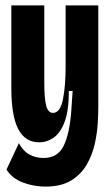

<svg xmlns="http://www.w3.org/2000/svg" viewBox="-20 -548 406 711"><path d="M148 143Q104 143 64 127.5Q24 112 4 80L50 -18Q65 11 88.5 24Q112 37 141 37Q194 37 216 -8.5Q238 -54 244 -138L249 -211H235Q235 -139 219.5 -97.5Q204 -56 179 -38.5Q154 -21 125 -21Q73 -21 47.5 -70Q22 -119 22 -222V-528H144V-243Q144 -184 151 -157Q158 -130 176 -130Q203 -130 213 -179.5Q223 -229 223 -301V-528H344V-149Q344 -128 342 -92Q340 -56 331 -15.5Q322 25 301.5 61Q281 97 244 120Q207 143 148 143Z"/></svg>

Font: Bricolage Grotesque 96pt Condensed SemiBold
Style: Regular
Weight: 600
Width: 3
Designer: Mathieu Triay
Foundry: Atelier Triay
Version: Version 1.001; ttfautohint (v1.8.4.7-5d5b);gftools[0.9.33.de